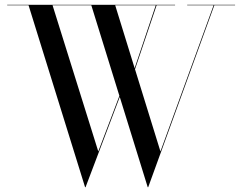

<svg xmlns="http://www.w3.org/2000/svg" viewBox="-20 -770 1009 800"><path d="M709.5 -748V-750H10V-748H99L334.5 10H336.5L479 -366L595.5 10H597.5L873 -748H959.5V-750H760V-748H870L648.5 -139L542.5 -481.5L632.5 -748ZM389.5 -139 199 -748H360.5L477.5 -370.5ZM460 -748H629L541 -486Z"/></svg>

Font: Bodoni* 96pt
Style: Regular
Weight: 400
Version: Version 2.3